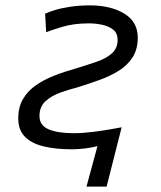

<svg xmlns="http://www.w3.org/2000/svg" viewBox="-20 -551 600 715"><path d="M302 144 343 -7Q333 -4 315.5 -1Q298 2 279 3.5Q260 5 247 5Q189 5 144 -5.5Q99 -16 73.5 -41Q48 -66 48 -110Q48 -152 65.5 -182Q83 -212 113 -233Q143 -254 181 -269Q219 -284 259 -295Q305 -309 341 -321.5Q377 -334 397.5 -353Q418 -372 418 -402Q418 -428 401 -441Q384 -454 359.5 -459Q335 -464 311 -464Q254 -464 210 -450.5Q166 -437 152 -431L148 -500Q160 -506 184.5 -513.5Q209 -521 242.5 -526Q276 -531 314 -531Q392 -531 442.5 -500.5Q493 -470 493 -411Q493 -367 473.5 -337Q454 -307 421.5 -287Q389 -267 348.5 -252.5Q308 -238 266 -225Q238 -218 205.5 -206.5Q173 -195 150 -174.5Q127 -154 127 -119Q127 -84 161 -69.5Q195 -55 255 -55Q288 -55 327.5 -60Q367 -65 397 -70.5Q427 -76 433 -77L377 144Z"/></svg>

Font: Ubuntu Sans Mono
Style: Italic
Weight: 400
Italic angle: -13.5°
Monospace: yes
Designer: Dalton Maag Ltd
Foundry: Dalton Maag Ltd
Version: Version 1.006